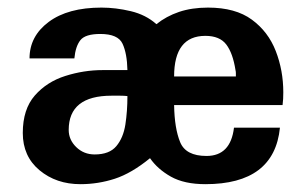

<svg xmlns="http://www.w3.org/2000/svg" viewBox="-20 -466 793 498"><path d="M310.5 -216.8Q310.5 -177.7 305.2 -143.1Q299.8 -108.4 281.7 -86.9Q263.7 -65.4 225.6 -65.4Q197.3 -65.4 177.7 -84.5Q158.2 -103.5 158.2 -128.9Q158.2 -217.8 269.5 -217.8Q281.2 -217.8 291.5 -217.8Q301.8 -217.8 310.5 -216.8ZM591.8 -267.6H431.6Q431.6 -373 512.7 -373Q549.8 -373 566.9 -350.6Q584 -328.1 590.8 -284.2Q591.8 -280.3 591.8 -276.4Q591.8 -272.5 591.8 -267.6ZM714.8 -226.6Q714.8 -283.2 695.3 -333.5Q675.8 -383.8 633.3 -415Q590.8 -446.3 519.5 -446.3Q477.5 -446.3 444.3 -435.1Q411.1 -423.8 385.7 -403.3Q358.4 -427.7 319.3 -437Q280.3 -446.3 243.2 -446.3Q156.2 -446.3 106.4 -409.2Q56.6 -372.1 56.6 -314.5H172.9Q175.8 -345.7 188.5 -361.8Q201.2 -377.9 240.2 -377.9Q286.1 -377.9 297.9 -352.5Q309.6 -327.1 310.5 -284.2H246.1Q197.3 -284.2 149.4 -269Q101.6 -253.9 70.3 -218.3Q39.1 -182.6 39.1 -121.1Q39.1 -60.5 82.5 -24.4Q126 11.7 188.5 11.7Q234.4 11.7 277.8 -2.4Q321.3 -16.6 369.1 -55.7Q388.7 -27.3 423.3 -7.8Q458 11.7 512.7 11.7Q691.4 11.7 706.1 -134.8H586.9Q578.1 -61.5 515.6 -61.5Q461.9 -61.5 447.3 -97.2Q432.6 -132.8 431.6 -193.4H712.9Q713.9 -201.2 714.4 -209.5Q714.8 -217.8 714.8 -226.6Z"/></svg>

Font: Namkio Khamti Book
Style: Bold
Weight: 800
Designer: Debbi Hosken
Foundry: SIL International
Version: Version 3.917